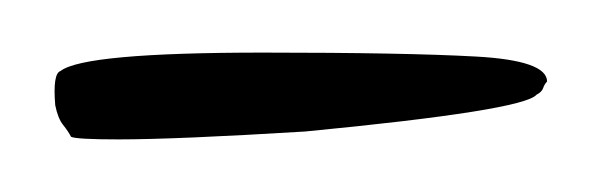

<svg xmlns="http://www.w3.org/2000/svg" viewBox="-20 -414 228 73"><path d="M25 -361Q9 -361 7 -362Q6 -364 4 -366.5Q2 -369 1 -374Q0 -386 3 -387Q12 -394 80 -394Q134 -394 161 -392.5Q188 -391 188 -383Q187 -382 186.5 -380.5Q186 -379 184 -378Q179 -372 96 -364Q47 -361 25 -361Z"/></svg>

Font: Ephesis
Style: Regular
Weight: 400
Designer: Robert E. Leuschke
Foundry: Robert E. Leuschke
Version: Version 1.010; ttfautohint (v1.8.3)